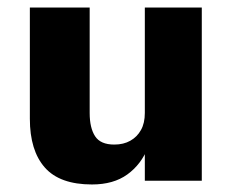

<svg xmlns="http://www.w3.org/2000/svg" viewBox="-20 -480 615 510"><path d="M364.7 0H516V-460H364.7ZM218.2 -180V-460H59.3V-164.7Q59.3 -80 99.1 -35Q138.8 10 224.3 10Q281.5 10 318.2 -16.6Q355 -43.2 372.8 -87.9Q390.7 -132.7 390.7 -186L364.7 -180Q364.7 -152.8 354.4 -134.6Q344.2 -116.3 326.2 -106.2Q308.2 -96 283.5 -96Q247 -96 232.6 -118.1Q218.2 -140.2 218.2 -180Z"/></svg>

Font: Jost* Book
Style: Regular
Weight: 400
Version: Version 3.000